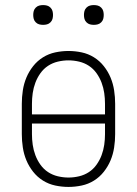

<svg xmlns="http://www.w3.org/2000/svg" viewBox="-20 -729 540 757"><path d="M250 8Q224 8 198 2.5Q172 -3 149.5 -17Q127 -31 110.5 -52Q94 -73 84 -97Q74 -121 70 -147.5Q66 -174 66 -200V-320Q66 -346 70 -372.5Q74 -399 84 -423Q94 -447 110.5 -468Q127 -489 149.5 -503Q172 -517 198 -522.5Q224 -528 250 -528Q276 -528 302 -522.5Q328 -517 350.5 -503Q373 -489 389.5 -468Q406 -447 416 -423Q426 -399 430 -372.5Q434 -346 434 -320V-200Q434 -174 430 -147.5Q426 -121 416 -97Q406 -73 389.5 -52Q373 -31 350.5 -17Q328 -3 302 2.5Q276 8 250 8ZM394 -278V-320Q394 -341 391 -362Q388 -383 380.5 -403Q373 -423 360.5 -440.5Q348 -458 330.5 -469.5Q313 -481 292 -486Q271 -491 250 -491Q229 -491 208 -486Q187 -481 169.5 -469.5Q152 -458 139.5 -440.5Q127 -423 119.5 -403Q112 -383 109 -362Q106 -341 106 -320V-278ZM250 -29Q271 -29 292 -34Q313 -39 330.5 -50.5Q348 -62 360.5 -79.5Q373 -97 380.5 -117Q388 -137 391 -158Q394 -179 394 -200V-242H106V-200Q106 -179 109 -158Q112 -137 119.5 -117Q127 -97 139.5 -79.5Q152 -62 169.5 -50.5Q187 -39 208 -34Q229 -29 250 -29ZM350 -631Q342 -631 334.5 -633Q327 -635 321 -641Q315 -647 313 -654.5Q311 -662 311 -670Q311 -678 313 -685.5Q315 -693 321 -699Q327 -705 334.5 -707Q342 -709 350 -709Q358 -709 365.5 -707Q373 -705 379 -699Q385 -693 387 -685.5Q389 -678 389 -670Q389 -662 387 -654.5Q385 -647 379 -641Q373 -635 365.5 -633Q358 -631 350 -631ZM150 -631Q142 -631 134.5 -633Q127 -635 121 -641Q115 -647 113 -654.5Q111 -662 111 -670Q111 -678 113 -685.5Q115 -693 121 -699Q127 -705 134.5 -707Q142 -709 150 -709Q158 -709 165.5 -707Q173 -705 179 -699Q185 -693 187 -685.5Q189 -678 189 -670Q189 -662 187 -654.5Q185 -647 179 -641Q173 -635 165.5 -633Q158 -631 150 -631Z"/></svg>

Font: Iosevka Curly Slab Extralight
Style: Regular
Weight: 200
Monospace: yes
Designer: Belleve Invis
Foundry: Belleve Invis
Version: Version 22.1.2; ttfautohint (v1.8.4)